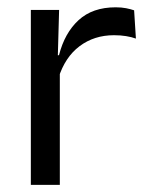

<svg xmlns="http://www.w3.org/2000/svg" viewBox="-20 -516 413 536"><path d="M143.2 -298.3 124.7 -360.9 144.7 -361.9Q160.4 -424 199.4 -459.8Q238.4 -495.6 302.9 -495.6Q319.2 -495.6 331.9 -493.1Q344.6 -490.6 354.4 -487.2L359.4 -408.3Q347.2 -412.7 331.8 -415.2Q316.4 -417.7 298.2 -417.7Q243 -417.7 202.2 -387.1Q161.5 -356.6 143.2 -298.3ZM147 0H66.1V-488.2H145L141 -344L147 -338Z"/></svg>

Font: Anek Devanagari Medium
Style: Regular
Weight: 500
Designer: Kailash Malviya (Devanagari) & Yesha Goshar (Latin)
Foundry: Ek Type
Version: Version 1.003